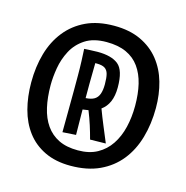

<svg xmlns="http://www.w3.org/2000/svg" viewBox="-81 -792 632 651"><g transform="rotate(15 235.0 -466.5)"><path d="M221 -218Q169 -218 130.5 -236.5Q92 -255 67.5 -287.5Q43 -320 31.5 -363.5Q20 -407 20 -457Q20 -512 33.5 -559Q47 -606 75 -641Q103 -676 144.5 -695.5Q186 -715 243 -715Q297 -715 336.5 -696.5Q376 -678 401.5 -646Q427 -614 439 -572Q451 -530 451 -482Q451 -426 437 -377.5Q423 -329 394.5 -293.5Q366 -258 323 -238Q280 -218 221 -218ZM232 -275Q272 -275 300 -290.5Q328 -306 346 -333Q364 -360 372.5 -395.5Q381 -431 381 -471Q381 -513 373 -546.5Q365 -580 347.5 -604.5Q330 -629 301.5 -642Q273 -655 232 -655Q186 -655 157 -636Q128 -617 112.5 -587.5Q97 -558 91.5 -525.5Q86 -493 86 -465Q86 -422 94 -387Q102 -352 119.5 -327Q137 -302 164.5 -288.5Q192 -275 232 -275ZM263 -321Q257 -344 249.5 -367.5Q242 -391 232 -416Q227 -415 222.5 -414.5Q218 -414 212 -413Q212 -391 212.5 -368Q213 -345 213 -324L166 -321Q166 -346 166.5 -387.5Q167 -429 167 -467Q167 -493 167 -520Q167 -547 166 -571.5Q165 -596 164 -613Q173 -614 181 -614Q189 -614 196.5 -614.5Q204 -615 211 -615Q260 -615 284 -595.5Q308 -576 308 -516Q308 -486 299 -465.5Q290 -445 273 -433Q283 -406 294.5 -378.5Q306 -351 318 -322ZM212 -453Q231 -454 242 -460.5Q253 -467 258 -480.5Q263 -494 263 -515Q263 -538 259.5 -551Q256 -564 246.5 -570Q237 -576 218 -576Q217 -576 216 -576Q215 -576 213 -576Q213 -559 212.5 -540Q212 -521 212 -502.5Q212 -484 212 -468Q212 -464 212 -460.5Q212 -457 212 -453Z"/></g></svg>

Font: Truculenta
Style: Bold
Weight: 700
Designer: Ivan Castro, Eva Sanz & Omnibus-Type Team
Foundry: Omnibus-Type
Version: Version 1.002